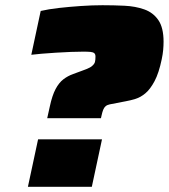

<svg xmlns="http://www.w3.org/2000/svg" viewBox="-20 -716 647 736"><path d="M161 -263 171 -308Q180 -350 193 -374.5Q206 -399 223 -412Q240 -425 260 -432L276 -438Q286 -442 295 -445Q304 -448 311 -451Q318 -454 324 -457Q330 -460 334 -464Q342 -471 344 -478.5Q346 -486 346 -499Q346 -508 341.5 -512Q337 -516 327 -517Q317 -518 299 -518Q280 -518 252 -517Q224 -516 194 -514Q164 -512 139 -510Q114 -508 100 -506L136 -674Q166 -681 206 -685.5Q246 -690 290 -693Q334 -696 373 -696Q416 -696 457.5 -694Q499 -692 533 -680Q567 -668 587 -639Q607 -610 607 -556Q607 -541 605.5 -524.5Q604 -508 600 -489Q589 -436 572.5 -405Q556 -374 537.5 -358.5Q519 -343 499.5 -337Q480 -331 463 -328L401 -316Q391 -314 385 -309Q379 -304 375.5 -295Q372 -286 369 -272L367 -263ZM87 0 126 -182H371L332 0Z"/></svg>

Font: Saira Expanded Black
Style: Italic
Weight: 900
Width: 7
Italic angle: -12°
Designer: Hector Gatti with collaboration of the Omnibus-Type team
Foundry: Omnibus-Type
Version: Version 1.101